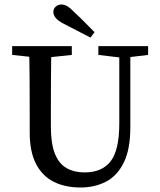

<svg xmlns="http://www.w3.org/2000/svg" viewBox="-20 -819 709 853"><path d="M337 14Q270 14 219.5 -11Q169 -36 140.5 -90Q112 -144 112 -230V-331Q112 -402 111.5 -472.5Q111 -543 109 -614H208Q207 -544 206.5 -473Q206 -402 206 -331V-258Q206 -181 224 -136Q242 -91 276 -72Q310 -53 356 -53Q433 -53 471.5 -102.5Q510 -152 510 -272V-614H559V-253Q559 -156 530 -97Q501 -38 451 -12Q401 14 337 14ZM34 -575V-614H299V-575L177 -562H157ZM417 -575V-614H638V-575L538 -563H518ZM400 -676 382 -652Q353 -667 323 -682.5Q293 -698 264 -713Q237 -727 227 -740Q217 -753 217 -766Q217 -780 227.5 -789.5Q238 -799 253 -799Q266 -799 279.5 -791Q293 -783 312 -763Q335 -742 356.5 -720Q378 -698 400 -676Z"/></svg>

Font: Lisu Bosa
Style: Regular
Weight: 400
Designer: David Morse, Annie Olsen, Victor Gaultney, Frank Grießhammer (Latin)
Foundry: SIL International
Version: Version 2.000